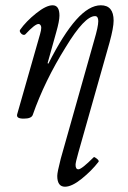

<svg xmlns="http://www.w3.org/2000/svg" viewBox="-20 -436 484 727"><path d="M69.8 13.2Q55.2 13.2 49.1 9.3Q43 5.4 44.9 -2.9L131.8 -307.1Q136.2 -322.3 136.2 -331.1Q136.2 -336.9 133.3 -341.1Q130.4 -345.2 126 -345.2Q112.3 -345.2 76.2 -306.2Q72.3 -302.7 66.7 -304.7Q61 -306.6 57.1 -312.7Q53.2 -318.8 56.2 -323.2Q78.6 -355 116.7 -385.5Q154.8 -416 179.2 -416Q205.1 -416 205.1 -377Q205.1 -356.4 192.9 -314L160.2 -196.8L163.1 -194.8Q219.7 -306.6 268.6 -361.3Q317.4 -416 361.8 -416Q410.2 -416 410.2 -357.9Q410.2 -331.5 395 -275.9L276.9 141.1Q266.1 179.2 266.1 188Q266.1 205.1 276.9 205.1Q289.1 205.1 335 159.2Q337.4 157.2 346.9 165Q356.4 172.9 353 176.8Q327.1 210.4 289.6 240.7Q252 271 226.1 271Q196.8 271 196.8 230Q196.8 216.3 210 165L336.9 -284.2Q352.1 -335.4 352.1 -356Q352.1 -375 339.8 -375Q300.3 -375 229 -257.8Q148.9 -129.4 104 -1Q99.1 13.2 69.8 13.2Z"/></svg>

Font: Junicode SmCond
Style: Italic
Weight: 400
Width: 4
Italic angle: -11°
Designer: Peter S. Baker
Version: Version 2.206